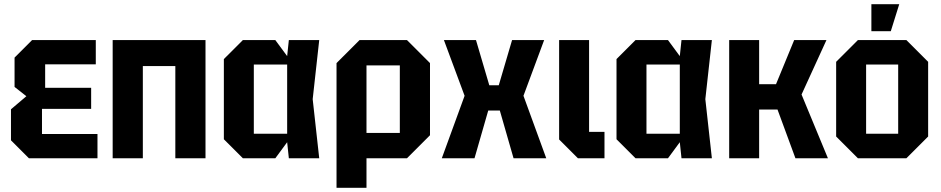

<svg xmlns="http://www.w3.org/2000/svg" viewBox="-20 -750 4461 910"><path d="M117 0 32 -85V-232L105 -294L49 -338V-477L132 -560H434V-445H194V-334H412V-234H179V-115H442V0Z M514 0V-560H954V0H811V-437H657V0Z M1131 0 1041 -90V-470L1131 -560H1285L1341 -484L1349 -560H1493L1462 -280L1493 0H1349L1341 -76L1285 0ZM1183 -116H1341V-444H1183Z M1575 140V-451L1684 -560H1909L2018 -451V-109L1909 0H1717V140ZM1875 -440H1717V-120H1875Z M2074 0 2182 -296 2084 -560H2236L2299 -346H2344L2407 -560H2559L2461 -296L2569 0H2414L2349 -226H2294L2229 0Z M2630 -560H2772V-125H2845V0H2719L2630 -89Z M2992 0 2902 -90V-470L2992 -560H3146L3202 -484L3210 -560H3354L3323 -280L3354 0H3210L3202 -76L3146 0ZM3044 -116H3202V-444H3044Z M3436 0V-560H3578V-351H3658L3744 -560H3897L3779 -302L3904 0H3750L3665 -231H3578V0Z M3943 -103V-457L4046 -560H4276L4379 -457V-103L4276 0H4046ZM4085 -116H4237V-444H4085ZM4110 -602V-730H4242L4202 -602Z"/></svg>

Font: Tektur SemiCondensed SemiBold
Style: Regular
Weight: 600
Width: 4
Designer: Adam Jagosz
Foundry: Adam Jagosz
Version: Version 1.005;gftools[0.9.30]